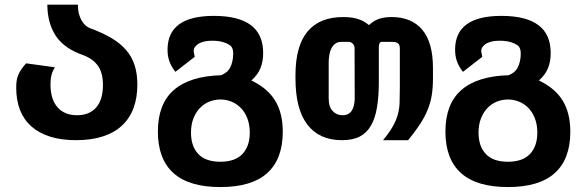

<svg xmlns="http://www.w3.org/2000/svg" viewBox="-20 -587 2448 804"><path d="M298.3 0Q236.3 0 189.5 -14.9Q142.6 -29.8 111.1 -57.9Q79.6 -85.9 63.7 -126.7Q47.9 -167.5 47.9 -219.2Q47.9 -235.4 49.6 -248Q51.3 -260.7 56.2 -272.5Q61 -284.2 68.8 -295.9Q76.7 -307.6 89.4 -321.8L210 -305.2Q200.2 -289.6 195.8 -273.4Q191.4 -257.3 191.4 -233.9Q191.4 -171.4 220.7 -137.9Q250 -104.5 302.7 -104.5Q354.5 -104.5 382.8 -137Q411.1 -169.4 411.1 -231Q411.1 -280.8 391.1 -310.1Q371.1 -339.4 331.1 -355H331.5Q250.5 -382.3 214.6 -435.5Q178.7 -488.8 178.2 -567.4H306.2Q306.2 -545.9 310.5 -529.3Q314.9 -512.7 322.3 -500.2Q329.6 -487.8 339.1 -479.7Q348.6 -471.7 359.4 -467.8L358.9 -468.3Q410.6 -449.2 447.8 -427Q484.9 -404.8 508.8 -376.7Q532.7 -348.6 543.9 -313.2Q555.2 -277.8 555.2 -232.4Q555.2 -178.2 539.3 -135Q523.4 -91.8 491.5 -61.8Q459.5 -31.7 411.1 -15.9Q362.8 0 298.3 0Z M902.8 196.3Q771.5 196.3 706.3 137.7Q641.1 79.1 641.1 -36.1Q641.1 -151.4 707.5 -209.7Q773.9 -268.1 905.8 -272Q916.5 -276.4 926 -283.2Q935.5 -290 942.4 -301.8Q948.7 -312.5 952.6 -328.4Q956.5 -344.2 956.5 -361.3Q956.5 -370.6 955.1 -377.4Q953.6 -384.3 950.4 -389.4Q947.3 -394.5 941.9 -398.2Q936.5 -401.9 929.2 -405.3Q915 -411.6 899.9 -414.1Q884.8 -416.5 869.1 -416.5Q835.4 -416.5 814.5 -405.8Q805.2 -400.9 798.1 -392.6Q791 -384.3 791 -372.1L795.4 -349.1L714.4 -286.1Q705.1 -298.3 699 -309.1Q692.9 -319.8 689 -331.5Q685.1 -342.8 683.3 -353.8Q681.6 -364.7 681.6 -378.9Q681.6 -520.5 875.5 -520.5Q978.5 -520.5 1030.3 -481.9Q1082 -443.4 1082 -364.7Q1082 -329.6 1070.6 -301.5Q1059.1 -273.4 1032.7 -250Q1101.1 -217.3 1132.6 -165Q1164.1 -112.8 1164.1 -35.6Q1164.1 79.1 1099.1 137.7Q1034.2 196.3 902.8 196.3ZM902.8 90.3Q964.4 90.3 995.1 57.9Q1025.9 25.4 1025.9 -31.2Q1025.9 -65.9 1015.4 -92.3Q1004.9 -118.7 987.5 -136Q970.2 -153.3 948 -161.9Q925.8 -170.4 902.8 -170.4Q879.9 -170.4 857.7 -161.9Q835.4 -153.3 818.1 -135.7Q800.8 -118.2 790.3 -92Q779.8 -65.9 779.8 -31.2Q779.8 25.4 810.3 57.9Q840.8 90.3 902.8 90.3Z M1411.6 0Q1317.4 0 1267.3 -64.9Q1217.3 -129.9 1217.3 -258.3V-272.5Q1217.3 -394 1267.6 -454.8Q1317.9 -515.6 1417.5 -515.6Q1452.6 -515.6 1478.5 -507.6Q1504.4 -499.5 1524.9 -481.9Q1534.2 -490.2 1543.7 -496.6Q1553.2 -502.9 1564.5 -507.1Q1575.7 -511.2 1589.1 -513.4Q1602.5 -515.6 1619.6 -515.6Q1703.6 -515.6 1748.3 -462.4Q1793 -409.2 1793 -302.7V-257.3Q1793 -219.2 1787.8 -187.5Q1782.7 -155.8 1770.5 -126.5Q1758.3 -96.7 1738.3 -66.2Q1718.3 -35.6 1689 0H1584Q1610.4 -32.2 1624.5 -57.1Q1638.7 -82 1645.5 -106Q1652.3 -129.9 1653.3 -156.5Q1654.3 -183.1 1654.3 -218.8V-384.3Q1654.3 -399.9 1646.2 -405.8Q1638.2 -411.6 1624 -411.6H1577.6Q1572.3 -411.6 1569.3 -405.3Q1566.4 -398.9 1566.4 -391.6V-246.1Q1566.4 -184.1 1558.8 -138.2Q1551.3 -92.3 1533.7 -61.5Q1516.1 -30.8 1486.8 -15.4Q1457.5 0 1411.6 0ZM1414.1 -104.5Q1440.4 -104.5 1452.6 -123Q1464.8 -141.6 1465.3 -173.8L1464.8 -384.3Q1464.8 -397.5 1456.5 -404.8Q1448.7 -411.6 1441.9 -411.6H1408.7Q1395 -411.6 1385 -404.8Q1375 -397.9 1368.7 -386.2Q1362.3 -374.5 1359.4 -358.9Q1356.4 -343.3 1356.4 -325.7V-174.8Q1356.4 -139.6 1373 -122.1Q1389.6 -104.5 1414.1 -104.5Z M2106.9 196.3Q1975.6 196.3 1910.4 137.7Q1845.2 79.1 1845.2 -36.1Q1845.2 -151.4 1911.6 -209.7Q1978 -268.1 2109.9 -272Q2120.6 -276.4 2130.1 -283.2Q2139.6 -290 2146.5 -301.8Q2152.8 -312.5 2156.7 -328.4Q2160.6 -344.2 2160.6 -361.3Q2160.6 -370.6 2159.2 -377.4Q2157.7 -384.3 2154.5 -389.4Q2151.4 -394.5 2146 -398.2Q2140.6 -401.9 2133.3 -405.3Q2119.1 -411.6 2104 -414.1Q2088.9 -416.5 2073.2 -416.5Q2039.6 -416.5 2018.6 -405.8Q2009.3 -400.9 2002.2 -392.6Q1995.1 -384.3 1995.1 -372.1L1999.5 -349.1L1918.5 -286.1Q1909.2 -298.3 1903.1 -309.1Q1897 -319.8 1893.1 -331.5Q1889.2 -342.8 1887.5 -353.8Q1885.7 -364.7 1885.7 -378.9Q1885.7 -520.5 2079.6 -520.5Q2182.6 -520.5 2234.4 -481.9Q2286.1 -443.4 2286.1 -364.7Q2286.1 -329.6 2274.7 -301.5Q2263.2 -273.4 2236.8 -250Q2305.2 -217.3 2336.7 -165Q2368.2 -112.8 2368.2 -35.6Q2368.2 79.1 2303.2 137.7Q2238.3 196.3 2106.9 196.3ZM2106.9 90.3Q2168.5 90.3 2199.2 57.9Q2230 25.4 2230 -31.2Q2230 -65.9 2219.5 -92.3Q2209 -118.7 2191.7 -136Q2174.3 -153.3 2152.1 -161.9Q2129.9 -170.4 2106.9 -170.4Q2084 -170.4 2061.8 -161.9Q2039.6 -153.3 2022.2 -135.7Q2004.9 -118.2 1994.4 -92Q1983.9 -65.9 1983.9 -31.2Q1983.9 25.4 2014.4 57.9Q2044.9 90.3 2106.9 90.3Z"/></svg>

Font: Hack
Style: Bold
Weight: 700
Monospace: yes
Designer: Christopher Simpkins
Foundry: Christopher Simpkins
Version: Version 2.017